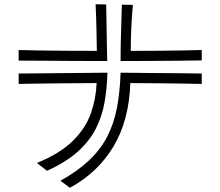

<svg xmlns="http://www.w3.org/2000/svg" viewBox="-20 -822 1040 906"><path d="M481 -801Q482 -770 482.5 -724Q483 -678 484 -628Q485 -578 486 -534Q402 -534 321 -534.5Q240 -535 174 -535.5Q108 -536 68 -536V-586Q99 -585 155.5 -584Q212 -583 285 -582.5Q358 -582 437 -582Q436 -633 435 -689Q434 -745 431 -802ZM932 -537Q892 -536 828 -535.5Q764 -535 691 -534.5Q618 -534 549 -534Q549 -609 551.5 -682Q554 -755 555 -800L607 -799Q602 -743 599.5 -689Q597 -635 597 -582Q667 -582 731 -582.5Q795 -583 847.5 -584Q900 -585 932 -586ZM932 -426Q901 -427 849 -427.5Q797 -428 732 -429Q667 -430 595 -430Q589 -253 515 -130Q441 -7 310 64L265 31Q346 -14 400 -65Q454 -116 485.5 -176.5Q517 -237 531.5 -311.5Q546 -386 549 -479Q618 -478 691 -477.5Q764 -477 828 -476.5Q892 -476 932 -475ZM154 -53Q264 -98 324 -157.5Q384 -217 408.5 -286.5Q433 -356 436 -430Q359 -430 286 -429Q213 -428 156 -427.5Q99 -427 68 -426V-475L487 -479Q485 -406 473.5 -340Q462 -274 432.5 -215.5Q403 -157 347.5 -107Q292 -57 202 -16Z"/></svg>

Font: Train One
Style: Regular
Weight: 400
Designer: Fontworks Inc.
Foundry: Fontworks Inc.
Version: Version 1.100